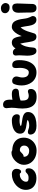

<svg xmlns="http://www.w3.org/2000/svg" viewBox="1658 -2460 816 4171"><g transform="rotate(-90 2065.5 -375.0)"><path d="M286 9Q201 9 143 -20.5Q85 -50 55.5 -101.5Q26 -153 26 -220Q26 -284 53.5 -339Q81 -394 129 -436Q177 -478 239 -501.5Q301 -525 371 -525Q405 -525 430 -513Q455 -501 469 -478.5Q483 -456 483 -424Q483 -382 466 -353Q449 -324 418 -324Q403 -324 397 -331.5Q391 -339 385 -346Q379 -353 361 -353Q315 -353 279 -333Q243 -313 222.5 -281.5Q202 -250 202 -216Q202 -202 208 -189.5Q214 -177 232 -169.5Q250 -162 287 -162Q325 -162 346.5 -172Q368 -182 381.5 -195Q395 -208 408 -218Q421 -228 441 -228Q468 -228 481 -211Q494 -194 494 -158Q494 -110 467.5 -72.5Q441 -35 394 -13Q347 9 286 9Z M880 12Q790 12 720 -23.5Q650 -59 610 -122Q570 -185 570 -266Q570 -315 592.5 -362.5Q615 -410 652.5 -448.5Q690 -487 736.5 -510Q783 -533 830 -533Q850 -533 867.5 -526.5Q885 -520 896 -506.5Q907 -493 907 -470Q907 -430 890 -399Q873 -368 822 -352Q803 -346 785.5 -332Q768 -318 756.5 -298.5Q745 -279 745 -259Q745 -210 780 -179.5Q815 -149 875 -149Q924 -149 956 -179Q988 -209 988 -258Q988 -300 961 -325.5Q934 -351 892 -351Q871 -351 857 -339Q843 -327 823 -307Q809 -293 797.5 -284.5Q786 -276 774 -272.5Q762 -269 746 -269Q727 -269 711.5 -284.5Q696 -300 696 -345Q696 -376 712 -406.5Q728 -437 754 -461.5Q780 -486 812 -501Q844 -516 876 -516Q966 -516 1029.5 -485.5Q1093 -455 1126.5 -399Q1160 -343 1160 -266Q1160 -187 1123 -124Q1086 -61 1023 -24.5Q960 12 880 12Z M1418 10Q1349 10 1307 -8.5Q1265 -27 1246 -57Q1227 -87 1227 -122Q1227 -147 1242 -162Q1257 -177 1287 -177Q1302 -177 1316.5 -172.5Q1331 -168 1346.5 -162.5Q1362 -157 1380 -152.5Q1398 -148 1420 -148Q1472 -148 1501 -157.5Q1530 -167 1545 -181Q1534 -192 1508 -197Q1482 -202 1448.5 -206Q1415 -210 1379.5 -217.5Q1344 -225 1314 -239Q1284 -253 1265.5 -278Q1247 -303 1247 -344Q1247 -395 1273 -430Q1299 -465 1341.5 -486Q1384 -507 1435 -516Q1486 -525 1535 -525Q1605 -524 1636.5 -492Q1668 -460 1668 -415Q1668 -386 1654.5 -369Q1641 -352 1617 -352Q1600 -352 1588.5 -353.5Q1577 -355 1564.5 -356.5Q1552 -358 1530 -358Q1487 -358 1457 -351Q1427 -344 1410 -332Q1419 -321 1444.5 -315.5Q1470 -310 1505 -305.5Q1540 -301 1577 -294.5Q1614 -288 1645.5 -274.5Q1677 -261 1697 -237.5Q1717 -214 1717 -176Q1717 -110 1678.5 -69Q1640 -28 1572.5 -9Q1505 10 1418 10Z M2046 13Q1954 13 1898 -25Q1842 -63 1817.5 -132Q1793 -201 1793 -292Q1793 -341 1797.5 -379Q1802 -417 1806 -452.5Q1810 -488 1810 -530Q1810 -570 1805 -595Q1800 -620 1800 -644Q1800 -672 1818.5 -694Q1837 -716 1878 -716Q1928 -716 1957 -681Q1986 -646 1986 -558Q1986 -533 1983 -505Q1980 -477 1976 -445.5Q1972 -414 1969 -377.5Q1966 -341 1966 -298Q1966 -246 1978 -215Q1990 -184 2013.5 -171Q2037 -158 2072 -158Q2095 -158 2110 -162.5Q2125 -167 2137 -171.5Q2149 -176 2163 -176Q2190 -176 2204 -160Q2218 -144 2218 -110Q2218 -58 2178 -22.5Q2138 13 2046 13ZM1942 -327Q1896 -308 1870.5 -329.5Q1845 -351 1845 -391Q1845 -423 1856 -449Q1867 -475 1913 -492Q1955 -507 2006.5 -516Q2058 -525 2105 -525Q2173 -525 2198.5 -499.5Q2224 -474 2224 -436Q2224 -408 2206.5 -392Q2189 -376 2162 -374Q2116 -371 2080.5 -366Q2045 -361 2013 -352Q1981 -343 1942 -327Z M2580 10Q2507 10 2453 -17.5Q2399 -45 2364 -91Q2329 -137 2311.5 -193.5Q2294 -250 2294 -308Q2294 -359 2301.5 -398Q2309 -437 2323 -472Q2331 -494 2347.5 -506Q2364 -518 2393 -518Q2433 -518 2461 -492Q2489 -466 2489 -425Q2489 -410 2485.5 -396Q2482 -382 2478 -367Q2474 -352 2470.5 -335.5Q2467 -319 2467 -301Q2467 -266 2474 -239Q2481 -212 2495.5 -194Q2510 -176 2531 -166.5Q2552 -157 2579 -157Q2612 -157 2633.5 -184.5Q2655 -212 2665.5 -254.5Q2676 -297 2676 -342Q2676 -362 2675 -378Q2674 -394 2673 -408.5Q2672 -423 2672 -439Q2672 -476 2686.5 -496.5Q2701 -517 2741 -517Q2774 -517 2797 -501.5Q2820 -486 2832 -453.5Q2844 -421 2844 -369Q2844 -243 2810 -159Q2776 -75 2716.5 -32.5Q2657 10 2580 10Z M3048 9Q3005 9 2982 -20Q2959 -49 2950 -94.5Q2941 -140 2941 -190Q2941 -233 2945 -278Q2949 -323 2949 -365Q2949 -386 2946.5 -405Q2944 -424 2944 -442Q2944 -466 2960.5 -484.5Q2977 -503 3010 -503Q3043 -503 3063.5 -488.5Q3084 -474 3094.5 -452Q3105 -430 3107 -406L3074 -388Q3085 -425 3105.5 -456Q3126 -487 3156 -506.5Q3186 -526 3224 -526Q3264 -526 3288 -510Q3312 -494 3326.5 -464Q3341 -434 3351 -390Q3362 -345 3368 -306.5Q3374 -268 3376 -242L3347 -254Q3375 -344 3411 -404.5Q3447 -465 3487 -495.5Q3527 -526 3566 -526Q3649 -526 3688 -462.5Q3727 -399 3742 -275Q3749 -217 3759 -183Q3769 -149 3779 -129.5Q3789 -110 3795.5 -96.5Q3802 -83 3802 -65Q3802 -34 3780.5 -12.5Q3759 9 3721 9Q3689 9 3663 -6.5Q3637 -22 3618.5 -57.5Q3600 -93 3590 -154Q3582 -206 3576.5 -240Q3571 -274 3566 -296Q3561 -318 3555.5 -335Q3550 -352 3542 -369L3577 -359Q3541 -324 3515.5 -282Q3490 -240 3470.5 -185Q3451 -130 3430 -55Q3423 -22 3403 -6.5Q3383 9 3355 9Q3299 9 3274.5 -30Q3250 -69 3238 -152Q3228 -217 3221 -258Q3214 -299 3206 -327.5Q3198 -356 3186 -383L3211 -360Q3187 -324 3170 -290.5Q3153 -257 3142.5 -222Q3132 -187 3126 -147.5Q3120 -108 3117 -60Q3115 -29 3098 -10Q3081 9 3048 9Z M3974 10Q3940 10 3919.5 -4.5Q3899 -19 3889 -44Q3879 -69 3879 -98Q3879 -158 3878 -199.5Q3877 -241 3876.5 -271.5Q3876 -302 3875 -329Q3874 -356 3874 -386Q3874 -422 3885.5 -452Q3897 -482 3923 -499.5Q3949 -517 3990 -517Q4030 -517 4052 -492.5Q4074 -468 4075 -415Q4075 -396 4074 -362.5Q4073 -329 4071.5 -289Q4070 -249 4068.5 -208.5Q4067 -168 4066 -134Q4065 -100 4065 -79Q4065 -41 4043 -15.5Q4021 10 3974 10ZM3987 -574Q3931 -574 3897.5 -602.5Q3864 -631 3864 -671Q3864 -716 3894.5 -739.5Q3925 -763 3973 -763Q4009 -763 4034 -747Q4059 -731 4072 -708Q4085 -685 4085 -662Q4085 -630 4062.5 -602Q4040 -574 3987 -574Z"/></g></svg>

Font: Shantell Sans ExtraBold
Style: Regular
Weight: 800
Designer: Stephen Nixon, Anya Danilova, Shantell Martin
Foundry: Arrow Type
Version: Version 1.011;[c5ecc13dd]